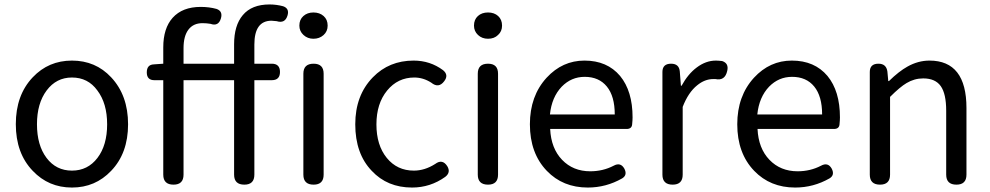

<svg xmlns="http://www.w3.org/2000/svg" viewBox="-20 -829 4444 862"><path d="M303 13Q198 13 127 -62Q51 -141 51 -271.5Q51 -402 127 -482Q198 -557 303 -557Q409 -557 479 -482Q555 -401 555 -271Q555 -141 479 -62Q408 13 303 13ZM303 -63Q374 -63 417.5 -120Q461 -177 461 -271Q461 -365 417 -423Q375 -481 303 -481Q233 -481 189.5 -423Q146 -365 146 -271Q146 -177 189 -120Q232 -63 303 -63Z M759 0Q713 0 713 -45V-469H673Q639 -469 639 -504Q639 -539 671 -540L713 -543V-616Q713 -702 755 -749Q799 -798 881 -798Q919 -798 952 -789Q981 -779 972 -747Q961 -709 925 -722Q907 -725 889 -725Q848 -725 826 -696Q804 -667 804 -613V-543H917H1031V-630Q1031 -715 1070 -761Q1110 -809 1190 -809Q1221 -809 1251 -801Q1280 -791 1271 -760Q1260 -722 1222 -734Q1206 -736 1199 -736Q1122 -736 1122 -629V-543H1200Q1237 -543 1237 -506Q1237 -469 1200 -469H1122V-45Q1122 0 1077 0Q1031 0 1031 -45V-469H804V-45Q804 0 759 0ZM1388 0Q1342 0 1342 -45V-498Q1342 -543 1388 -543Q1433 -543 1433 -498V-271V-45Q1433 0 1388 0ZM1387 -655Q1361 -655 1342.5 -672Q1324 -689 1324 -714Q1324 -741 1342 -757Q1360 -773 1387 -773Q1415 -773 1433 -757Q1451 -741 1451 -714Q1451 -688 1432.5 -671.5Q1414 -655 1387 -655Z M1830 13Q1719 13 1649 -62Q1575 -139 1575 -271Q1575 -401 1654 -482Q1727 -557 1837 -557Q1911 -557 1969 -514Q1996 -492 1974 -464Q1949 -431 1916 -458Q1880 -481 1840 -481Q1766 -481 1718 -422.5Q1670 -364 1670 -270.5Q1670 -177 1716.5 -120Q1763 -63 1838 -63Q1887 -63 1934 -93Q1966 -117 1988 -83Q2005 -55 1979 -35Q1912 13 1830 13Z M2171 0Q2125 0 2125 -45V-498Q2125 -543 2171 -543Q2216 -543 2216 -498V-271V-45Q2216 0 2171 0ZM2171 -655Q2144 -655 2126 -672Q2108 -689 2108 -714Q2108 -741 2125.5 -757Q2143 -773 2171 -773Q2199 -773 2216.5 -757Q2234 -741 2234 -714Q2234 -688 2216 -672Q2199 -655 2171 -655Z M2619 13Q2507 13 2435 -62Q2359 -141 2359 -271Q2359 -398 2434 -480Q2505 -557 2604 -557Q2706 -557 2764 -488Q2820 -420 2820 -302Q2820 -290 2818 -270Q2816 -250 2793 -250H2633H2450Q2454 -163 2503.5 -111.5Q2553 -60 2630 -60Q2687 -60 2735 -85Q2766 -102 2783 -72Q2798 -43 2773 -28Q2701 13 2619 13ZM2449 -315H2594H2740Q2740 -397 2704.5 -440.5Q2669 -484 2605 -484Q2545 -484 2502 -440Q2457 -393 2449 -315Z M3000 0Q2954 0 2954 -45V-271V-506Q2954 -543 2993 -543Q3029 -543 3032 -508L3037 -444H3040Q3069 -497 3108 -526Q3149 -557 3194 -557Q3204 -557 3222 -555Q3253 -545 3245 -511Q3235 -465 3192 -474Q3187 -474 3182 -474Q3144 -474 3110 -446Q3070 -414 3045 -349V-45Q3045 0 3000 0Z M3550 13Q3438 13 3366 -62Q3290 -141 3290 -271Q3290 -398 3365 -480Q3436 -557 3535 -557Q3637 -557 3695 -488Q3751 -420 3751 -302Q3751 -290 3749 -270Q3747 -250 3724 -250H3564H3381Q3385 -163 3434.5 -111.5Q3484 -60 3561 -60Q3618 -60 3666 -85Q3697 -102 3714 -72Q3729 -43 3704 -28Q3632 13 3550 13ZM3380 -315H3525H3671Q3671 -397 3635.5 -440.5Q3600 -484 3536 -484Q3476 -484 3433 -440Q3388 -393 3380 -315Z M3931 0Q3885 0 3885 -45V-271V-506Q3885 -543 3924 -543Q3959 -543 3964 -508L3968 -465H3971Q4016 -509 4054 -530Q4102 -557 4153 -557Q4319 -557 4319 -344V-45Q4319 0 4274 0Q4228 0 4228 -45V-332Q4228 -408 4203.5 -442.5Q4179 -477 4125 -477Q4085 -477 4050 -456Q4021 -439 3976 -394V-45Q3976 0 3931 0Z"/></svg>

Font: GenSenRounded TW R
Style: Regular
Weight: 400
Version: Version 1.501;PS 1;hotconv 16.6.51;makeotf.lib2.5.65220